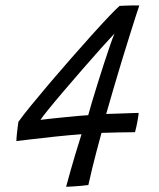

<svg xmlns="http://www.w3.org/2000/svg" viewBox="-20 -691 592 716"><path d="M483.5 -198Q459.5 -198 422.5 -197.2Q385.5 -196.5 358.5 -195.5Q336.5 -115 324.2 -64.5Q312 -14 309.5 -1Q300.5 0.5 283 2Q265.5 3.5 249.2 4.5Q233 5.5 226.5 5.5Q244.5 -61 259.8 -112Q275 -163 284 -190.5Q236.5 -187 185 -181.5Q133.5 -176 93.8 -171.2Q54 -166.5 41 -165Q41.5 -179 44 -201Q46.5 -223 48.5 -236.5Q65.5 -260.5 96.5 -298.5Q127.5 -336.5 166 -381.8Q204.5 -427 245 -473.2Q285.5 -519.5 322.2 -560.2Q359 -601 386.5 -630Q414 -659 426 -669Q433 -669.5 447.5 -670Q462 -670.5 477 -670.8Q492 -671 499.5 -670.5Q496.5 -662.5 487 -632.8Q477.5 -603 463.8 -559.5Q450 -516 434.5 -465Q419 -414 403.8 -362.2Q388.5 -310.5 376 -266Q396 -266.5 422.5 -267.5Q449 -268.5 470.8 -269.2Q492.5 -270 497 -270Q497 -263 493 -240.8Q489 -218.5 483.5 -198ZM407 -566Q388 -546 356.2 -510.5Q324.5 -475 288.2 -433.2Q252 -391.5 218.2 -352Q184.5 -312.5 160.8 -283.2Q137 -254 131 -244Q137 -245 160 -247.5Q183 -250 212.8 -253Q242.5 -256 269.2 -258.5Q296 -261 309 -261.5Q313 -277 322.2 -307.8Q331.5 -338.5 343.2 -376.5Q355 -414.5 367.2 -452.2Q379.5 -490 390 -520.5Q400.5 -551 407 -566Z"/></svg>

Font: Grandstander Light
Style: Italic
Weight: 300
Italic angle: -15°
Designer: Tyler Finck
Foundry: Etcetera Type Co
Version: Version 1.200; ttfautohint (v1.8.3)